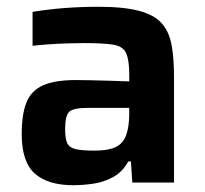

<svg xmlns="http://www.w3.org/2000/svg" viewBox="-20 -538 605 566"><path d="M196 8Q122 8 83 -26Q44 -60 44 -143Q44 -201 58 -236Q72 -271 107 -286.5Q142 -302 204 -302Q217 -302 244.5 -301.5Q272 -301 303.5 -300Q335 -299 361 -298V-318Q361 -362 351.5 -382Q342 -402 313 -406.5Q284 -411 226 -411Q204 -411 175 -410Q146 -409 119 -407Q92 -405 76 -403V-503Q166 -518 270 -518Q345 -518 390 -506Q435 -494 457 -469Q479 -444 486 -404.5Q493 -365 493 -312V0H370L366 -62H358Q341 -31 313.5 -16Q286 -1 255 3.5Q224 8 196 8ZM259 -94Q291 -94 312.5 -101Q334 -108 346 -127Q361 -153 361 -205V-220H240Q197 -220 184.5 -209Q172 -198 172 -156Q172 -130 178 -116.5Q184 -103 202.5 -98.5Q221 -94 259 -94Z"/></svg>

Font: Saira SemiBold
Style: Regular
Weight: 600
Designer: Hector Gatti with collaboration of the Omnibus-Type team
Foundry: Omnibus-Type
Version: Version 1.100; ttfautohint (v1.8.3)